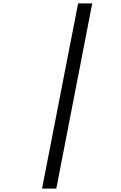

<svg xmlns="http://www.w3.org/2000/svg" viewBox="-20 -1020 707 1123"><path d="M519.5 -1000 309.2 83.3H225.9L436.8 -1000Z"/></svg>

Font: Monoid
Style: Italic
Weight: 400
Width: 4
Italic angle: -11°
Monospace: yes
Version: Version 0.61